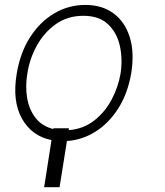

<svg xmlns="http://www.w3.org/2000/svg" viewBox="-20 -573 682 796"><path d="M257.5 11.7 226.9 203.1H163L193.5 7.8Q111.2 -8.9 70.7 -81.9Q30.2 -154.8 49.4 -268.1Q63.9 -355.1 104.9 -419Q146 -483 205.3 -517.8Q264.6 -552.6 333.8 -552.6Q402.7 -552.6 450.3 -517.8Q497.9 -483 517.9 -419Q538 -355.1 523.8 -268.1Q509.6 -186.1 471.2 -125Q432.9 -63.9 377.7 -28.4Q322.4 7.1 257.5 11.7ZM266 -41.2 264.6 -33.4Q324.9 -38 369.7 -72.6Q414.4 -107.2 442.3 -159.3Q470.2 -211.3 479.8 -268.1Q489 -328.1 476.9 -382.8Q464.8 -437.5 427.9 -472.5Q391 -507.5 325.6 -507.5Q259.9 -507.5 211.1 -472.7Q162.3 -437.9 132.3 -383Q102.3 -328.1 93.4 -268.1Q84.5 -216.3 92.3 -168.1Q100.1 -120 126.8 -85Q153.4 -50.1 201 -38L201.3 -41.2Z"/></svg>

Font: Inter Extra Light  BETA
Style: Italic
Weight: 200
Italic angle: 9.39999°
Designer: Rasmus Andersson
Foundry: rsms
Version: Version 3.011;git-f93a4a705